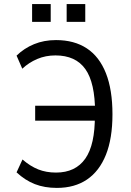

<svg xmlns="http://www.w3.org/2000/svg" viewBox="-20 -910 641 939"><path d="M258 9Q198 9 150.5 -9.5Q103 -28 61 -67L90 -130Q128 -97 167 -81.5Q206 -66 254 -66Q349 -66 397 -134Q445 -202 444 -346L464 -320H152V-393H465L445 -360Q445 -505 397.5 -572Q350 -639 251 -639Q203 -639 162 -621.5Q121 -604 89 -574L61 -638Q98 -674 146.5 -694Q195 -714 254 -714Q343 -714 404.5 -673.5Q466 -633 498 -552Q530 -471 530 -351Q530 -233 498 -153Q466 -73 405.5 -32Q345 9 258 9ZM306 -803V-890H397V-803ZM137 -803V-890H228V-803Z"/></svg>

Font: Nunito Sans 7pt Condensed
Style: Regular
Weight: 400
Width: 3
Designer: Vernon Adams
Foundry: Vernon Adams
Version: Version 3.101;gftools[0.9.27]